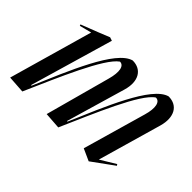

<svg xmlns="http://www.w3.org/2000/svg" viewBox="-97 -703 937 937"><g transform="rotate(45 371.5 -235.0)"><path d="M572 16 685 -66 680 -73 601 -25 696 -356C717 -431 688 -484 624 -484C532 -460 438 -224 362 -48H358L448 -356C470 -431 440 -484 376 -484C284 -460 190 -224 114 -48H110L236 -480L218 -486L161 -463L71 -428L74 -421L136 -437L12 -2L102 4C178 -168 272 -392 336 -436C365 -436 372 -398 356 -340L264 -2L350 4C426 -168 520 -396 584 -436C613 -436 621 -398 604 -340L510 -12Z"/></g></svg>

Font: Mazius Display Extra italic
Style: Regular
Weight: 400
Italic angle: -17°
Designer: Alberto Casagrande & Collletttivo
Foundry: Collletttivo
Version: Version 2.000;Glyphs 3.2 (3217)